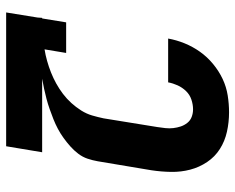

<svg xmlns="http://www.w3.org/2000/svg" viewBox="-92 -692 783 640"><g transform="rotate(90 300.0 -371.5)"><path d="M21 0 38 -105 39 -120H41L54 -200H156L144 -128Q163 -131 182.5 -136.5Q202 -142 221 -149.5Q240 -157 258 -167Q276 -177 292.5 -189.5Q309 -202 323 -217.5Q337 -233 348 -250.5Q359 -268 364.5 -287Q370 -306 374 -325L403 -504Q405 -517 406.5 -530.5Q408 -544 406.5 -557Q405 -570 401 -582Q397 -594 389 -604Q381 -614 369 -618.5Q357 -623 344 -623Q328 -623 311.5 -617.5Q295 -612 283 -599.5Q271 -587 264 -571.5Q257 -556 254 -540H108Q113 -568 124 -595Q135 -622 152 -646Q169 -670 192.5 -689.5Q216 -709 242.5 -721.5Q269 -734 297.5 -738.5Q326 -743 354 -743Q387 -743 418.5 -736Q450 -729 476 -712.5Q502 -696 519.5 -670Q537 -644 545 -613.5Q553 -583 552.5 -550Q552 -517 547 -484L517 -305Q514 -288 508.5 -271.5Q503 -255 492 -240.5Q481 -226 467.5 -214Q454 -202 439.5 -191.5Q425 -181 409 -172.5Q393 -164 376.5 -157.5Q360 -151 343 -145Q326 -139 309 -134.5Q292 -130 275.5 -126.5Q259 -123 242 -120H487L467 0Z"/></g></svg>

Font: Iosevka Heavy Extended Oblique
Style: Regular
Weight: 900
Width: 7
Italic angle: -9°
Monospace: yes
Designer: Belleve Invis
Foundry: Belleve Invis
Version: Version 32.5.0; ttfautohint (v1.8.4)